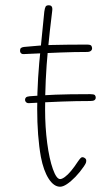

<svg xmlns="http://www.w3.org/2000/svg" viewBox="-20 -700 409 728"><path d="M148 -656Q150 -670 153 -675Q156 -680 165 -680Q171 -680 174 -677.5Q177 -675 178 -670.5Q179 -666 178 -659Q168 -578 162 -514.5Q156 -451 153.5 -396.5Q151 -342 151 -285Q151 -218 159 -157.5Q167 -97 180.5 -59Q194 -21 208 -21Q215 -21 226 -29Q237 -37 249.5 -52Q262 -67 275 -87Q282 -97 285.5 -100.5Q289 -104 292 -104Q296 -104 299.5 -102Q303 -100 305 -97.5Q307 -95 307 -91Q307 -86 305.5 -82Q304 -78 298 -69Q283 -47 266 -29.5Q249 -12 234 -2Q219 8 208 8Q184 8 164.5 -22.5Q145 -53 135 -105Q128 -144 124.5 -190Q121 -236 121 -288Q121 -349 124.5 -404.5Q128 -460 134.5 -520.5Q141 -581 148 -656ZM72 -495Q65 -494 60.5 -497.5Q56 -501 56 -508Q56 -515 59.5 -518Q63 -521 71 -522Q104 -525 128.5 -527Q153 -529 177.5 -529.5Q202 -530 233 -530.5Q264 -531 310 -531Q320 -531 324 -528.5Q328 -526 329 -519Q330 -512 325 -507.5Q320 -503 310 -503Q285 -503 261 -502.5Q237 -502 210.5 -501Q184 -500 150.5 -498.5Q117 -497 72 -495ZM92 -309Q84 -308 79.5 -312Q75 -316 75 -322Q75 -327 78.5 -330.5Q82 -334 92 -335Q118 -337 141.5 -338.5Q165 -340 190 -341Q215 -342 247 -342.5Q279 -343 322 -343Q336 -343 339.5 -339.5Q343 -336 343 -330Q343 -324 338.5 -320.5Q334 -317 322 -317Q295 -317 269 -316.5Q243 -316 216 -315Q189 -314 158.5 -312.5Q128 -311 92 -309Z"/></svg>

Font: Playpen Sans Thin
Style: Regular
Weight: 250
Designer: Laura Meseguer, Veronika Burian, José Scaglione
Foundry: TypeTogether
Version: Version 1.001